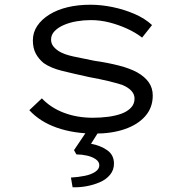

<svg xmlns="http://www.w3.org/2000/svg" viewBox="-20 -555 773 812"><path d="M381 10Q292 10 220.5 -15Q149 -40 104 -89L157 -139Q195 -99 250.5 -78Q306 -57 373 -57Q405 -57 436.5 -61Q468 -65 493 -74Q518 -83 533.5 -99Q549 -115 549 -138Q549 -174 497 -196Q472 -204 436.5 -212.5Q401 -221 357 -229Q293 -243 244 -255Q195 -267 165 -288Q143 -306 131 -329Q119 -352 119 -384Q119 -418 137.5 -445.5Q156 -473 189 -493.5Q222 -514 266 -524.5Q310 -535 362 -535Q408 -535 456.5 -525Q505 -515 549 -496Q593 -477 623 -449L581 -396Q554 -417 518 -433.5Q482 -450 443 -460Q404 -470 364 -470Q334 -470 304.5 -465Q275 -460 250.5 -449.5Q226 -439 211 -423.5Q196 -408 196 -388Q196 -372 204.5 -360.5Q213 -349 228 -339Q250 -325 289 -316.5Q328 -308 379 -298Q435 -290 482 -278Q529 -266 560 -249Q592 -231 609 -207Q626 -183 626 -151Q626 -100 594.5 -64Q563 -28 508 -9Q453 10 381 10ZM287 237 280 196Q312 194 339 188.5Q366 183 383 171.5Q400 160 400 144Q400 129 385 118.5Q370 108 347.5 103Q325 98 303 98L293 80L357 -15H408L365 53Q404 60 433 80Q462 100 462 137Q462 164 445.5 184Q429 204 402.5 215.5Q376 227 346 232.5Q316 238 287 237Z"/></svg>

Font: Lexend Tera Light
Style: Regular
Weight: 300
Designer: Bonnie Shaver-Troup, Thomas Jockin
Foundry: Lexend
Version: Version 1.007